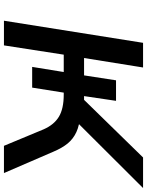

<svg xmlns="http://www.w3.org/2000/svg" viewBox="94 -839 745 973"><g transform="rotate(90 466.5 -352.5)"><path d="M85 0 197 -705H322L274 -406H362L387 -568H491L467 -406H486L778 -705H933L588 -359L562 -387Q615 -383 649.5 -367Q684 -351 707 -323Q730 -295 749 -250L857 0H719L635 -202Q612 -254 571.5 -278.5Q531 -303 459 -303H423L451 -313L424 -143H319L345 -303H257L210 0Z"/></g></svg>

Font: Nunito Sans 7pt Expanded SemiBold
Style: Italic
Weight: 600
Width: 7
Italic angle: -9°
Designer: Vernon Adams
Foundry: Vernon Adams
Version: Version 3.101;gftools[0.9.27]